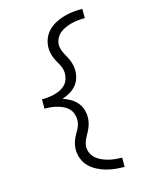

<svg xmlns="http://www.w3.org/2000/svg" viewBox="-142 -918 884 1157"><g transform="rotate(-15 300.0 -340.0)"><path d="M488 153Q459 153 430 150Q401 147 373 139Q345 131 319 117.5Q293 104 272.5 83.5Q252 63 241 35Q230 7 230 -22Q230 -37 233 -52Q236 -67 241.5 -81.5Q247 -96 254.5 -109.5Q262 -123 269.5 -136.5Q277 -150 281.5 -164.5Q286 -179 286 -195Q286 -214 279.5 -233Q273 -252 259 -266Q245 -280 227 -288.5Q209 -297 190 -302Q171 -307 151.5 -309Q132 -311 112 -311V-324V-369Q132 -369 151.5 -371Q171 -373 190 -378Q209 -383 227 -391.5Q245 -400 259 -414Q273 -428 279.5 -447Q286 -466 286 -485Q286 -501 281.5 -515.5Q277 -530 269.5 -543.5Q262 -557 254.5 -570.5Q247 -584 241.5 -598.5Q236 -613 233 -628Q230 -643 230 -658Q230 -687 241 -715Q252 -743 272.5 -763.5Q293 -784 319 -797.5Q345 -811 373 -819Q401 -827 430 -830Q459 -833 488 -833V-775Q467 -775 446 -773Q425 -771 405 -766Q385 -761 365.5 -752.5Q346 -744 330 -731Q314 -718 304.5 -698.5Q295 -679 295 -658Q295 -643 300 -628.5Q305 -614 312 -600.5Q319 -587 326.5 -573.5Q334 -560 339.5 -545.5Q345 -531 348 -516Q351 -501 351 -485Q351 -460 343 -435.5Q335 -411 318 -392Q301 -373 279 -360.5Q257 -348 233 -340Q257 -332 279 -319.5Q301 -307 318 -288Q335 -269 343 -244.5Q351 -220 351 -195Q351 -179 348 -164Q345 -149 339.5 -134.5Q334 -120 326.5 -106.5Q319 -93 312 -79.5Q305 -66 300 -51.5Q295 -37 295 -22Q295 -1 304.5 18.5Q314 38 330 51Q346 64 365.5 72.5Q385 81 405 86Q425 91 446 93Q467 95 488 95Z"/></g></svg>

Font: Iosevka Custom Light Extended
Style: Regular
Weight: 300
Width: 7
Monospace: yes
Designer: Belleve Invis
Foundry: Belleve Invis
Version: Version 11.2.4; ttfautohint (v1.8.4)